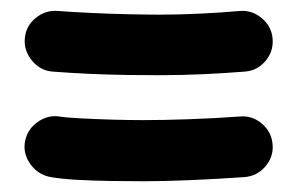

<svg xmlns="http://www.w3.org/2000/svg" viewBox="-20 -480 551 359"><path d="M26.4 -408.2Q28.3 -431.2 46.6 -446.3Q64.9 -461.4 88.4 -459.5Q114.7 -457.5 150.4 -455.8Q186 -454.1 220.5 -453.4Q254.9 -452.6 276.9 -452.6Q315.9 -452.6 355.7 -454.6Q395.5 -456.5 428.2 -459.5Q451.2 -461.4 469.5 -446Q487.8 -430.7 489.7 -407.7Q491.7 -384.3 476.6 -366.2Q461.4 -348.1 438.5 -346.2Q403.3 -343.3 361.1 -341.3Q318.8 -339.4 276.9 -339.4Q253.9 -339.4 218.5 -339.8Q183.1 -340.3 145.5 -342Q107.9 -343.8 77.6 -346.2Q55.2 -348.1 39.8 -366.7Q24.4 -385.3 26.4 -408.2ZM26.9 -216.3Q31.7 -239.3 51.5 -252.7Q71.3 -266.1 93.8 -261.7Q102.1 -260.3 129.4 -258.8Q156.7 -257.3 189.9 -256.3Q223.1 -255.4 248 -255.4Q285.6 -255.4 334 -257.1Q382.3 -258.8 428.7 -262.2Q451.7 -264.2 469.7 -248.8Q487.8 -233.4 489.7 -210Q491.7 -187 476.3 -168.9Q460.9 -150.9 437.5 -148.9Q388.7 -145.5 338.6 -143.3Q288.6 -141.1 248 -141.1Q220.7 -141.1 187.5 -141.6Q154.3 -142.1 123.5 -143.8Q92.8 -145.5 72.3 -149.4Q49.8 -154.3 36.1 -174.1Q22.5 -193.8 26.9 -216.3Z"/></svg>

Font: Mikhak-FD Black
Style: Regular
Weight: 900
Designer: Amin Abedi
Version: Version 3.2